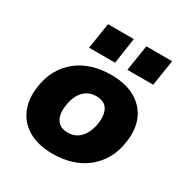

<svg xmlns="http://www.w3.org/2000/svg" viewBox="-172 -886 1001 1037"><g transform="rotate(30 328.0 -367.0)"><path d="M297 11Q207 11 147 -23Q87 -57 60.5 -118.5Q34 -180 45 -257Q53 -321 80 -369.5Q107 -418 148.5 -451Q190 -484 243.5 -500.5Q297 -517 359 -517Q449 -517 509 -483Q569 -449 595.5 -389Q622 -329 611 -250Q603 -186 576 -137.5Q549 -89 507 -55.5Q465 -22 412 -5.5Q359 11 297 11ZM309 -129Q344 -129 368 -145Q392 -161 408 -190.5Q424 -220 429 -259Q436 -315 415.5 -346Q395 -377 347 -377Q314 -377 289 -361.5Q264 -346 248.5 -317Q233 -288 228 -248Q220 -193 241 -161Q262 -129 309 -129ZM420 -584 445 -745H606L581 -584ZM181 -584 206 -745H367L343 -584Z"/></g></svg>

Font: Nunito Sans 7pt Black
Style: Italic
Weight: 900
Italic angle: -9°
Version: Version 3.101;gftools[0.9.27]